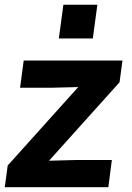

<svg xmlns="http://www.w3.org/2000/svg" viewBox="-42 -783 551 803"><path d="M365.2 -763.2 346.2 -622.1H204.1L223.1 -763.2ZM-9.8 -90.8 285.2 -418.9 170.9 -416H42L57.1 -529.8H470.2L458 -439L163.1 -110.8L276.9 -113.8H425.8L411.1 0H-22Z"/></svg>

Font: Cooper Hewitt
Style: Semibold Italic
Weight: 710
Designer: Village Type and Design LLC
Foundry: Cooper Hewitt Smithsonian Design Museum
Version: 1.000